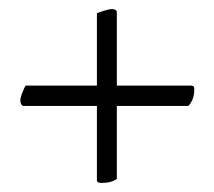

<svg xmlns="http://www.w3.org/2000/svg" viewBox="-20 -378 473 424"><path d="M204 26Q193 26 194 18V-144H31L28 -146Q22 -154 28 -170Q34 -186 37 -189H194V-349Q219 -358 227 -358Q235 -358 238 -353V-189H402Q410 -189 409 -180Q409 -158 396 -144H238V17Q226 26 204 26Z"/></svg>

Font: AMoshref-Naskh
Style: Naskh
Weight: 500
Version: Version 0.001